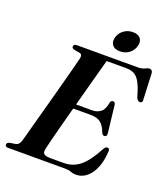

<svg xmlns="http://www.w3.org/2000/svg" viewBox="-162 -996 982 1120"><g transform="rotate(20 329.0 -436.0)"><path d="M372.5 0H15Q-3 0 -3 -14Q-3 -26 12.5 -30.5L50.5 -36.5Q70 -40.5 79 -67.5Q84 -86 95.5 -128.5Q107 -171 122.5 -227.8Q138 -284.5 154.8 -346Q171.5 -407.5 186.8 -465Q202 -522.5 213.8 -566.8Q225.5 -611 230.5 -632Q237 -659.5 217.5 -663.5L181 -670Q167.5 -674 167.5 -684Q167.5 -700 188.5 -700H564Q591.5 -700 606.8 -708.2Q622 -716.5 633.5 -716.5Q650.5 -716.5 653.5 -696.5L660.5 -536Q664 -515 648 -513.5Q632 -512 623 -534Q607.5 -590.5 591.2 -620.5Q575 -650.5 554 -661.5Q533 -672.5 503 -672.5H382.5Q375.5 -647.5 362.8 -600.5Q350 -553.5 334 -494.5Q318 -435.5 301.5 -373.5H403Q432 -373.5 453.8 -390.5Q475.5 -407.5 482.5 -453Q487 -465 497.5 -465Q511.5 -465 513.5 -449L533 -280Q536 -258 519.5 -257Q508 -256.5 502 -269.5Q487 -311 464.8 -328.2Q442.5 -345.5 402 -345.5H294Q277.5 -284.5 262.8 -228.8Q248 -173 237.5 -131.2Q227 -89.5 223 -71Q217.5 -48 226.8 -38Q236 -28 267.5 -28H350.5Q406.5 -28 449.8 -62.5Q493 -97 539 -183.5Q548.5 -200 559.5 -200Q574 -200 573 -180.5Q568 -91 531 -39.5Q494 12 439 12Q422 12 407.2 6Q392.5 0 372.5 0ZM435 -752Q402.5 -752 388 -770.2Q373.5 -788.5 381 -818Q389 -847 413.2 -865.2Q437.5 -883.5 470 -883.5Q502.5 -883.5 517 -865.2Q531.5 -847 523.5 -818Q516 -788.5 492 -770.2Q468 -752 435 -752Z"/></g></svg>

Font: Fraunces 72pt SemiBold
Style: Italic
Weight: 600
Italic angle: -16°
Version: Version 1.000;[b76b70a41]